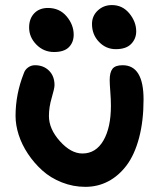

<svg xmlns="http://www.w3.org/2000/svg" viewBox="-20 -788 649 753"><path d="M434.1 -595.2Q395.5 -595.2 368.2 -623.8Q340.8 -652.3 340.8 -693.8Q340.8 -725.6 363.5 -746.8Q386.2 -768.1 418.9 -768.1Q460.4 -768.1 487.3 -735.4Q514.2 -702.6 514.2 -665Q514.2 -636.2 494.4 -615.7Q474.6 -595.2 434.1 -595.2ZM191.9 -584Q151.4 -584 122.8 -613Q94.2 -642.1 94.2 -680.2Q94.2 -714.8 114.3 -735.8Q134.3 -756.8 168 -756.8Q213.4 -756.8 241.2 -723.9Q269 -690.9 269 -651.9Q269 -622.1 250.2 -603Q231.4 -584 191.9 -584ZM41 -333Q41 -418.9 73.2 -500Q77.6 -514.2 89.8 -523.2Q102.1 -532.2 117.2 -532.2Q150.9 -532.2 172.4 -510.7Q193.8 -489.3 193.8 -454.1Q193.8 -441.4 182.9 -404.8Q171.9 -368.2 171.9 -333Q171.9 -282.2 215.1 -234.1Q258.3 -186 303.2 -186Q356 -186 385.5 -236.8Q415 -287.6 415 -373Q415 -397.9 412.6 -428.5Q410.2 -459 410.2 -474.1Q410.2 -503.9 421.1 -518.1Q432.1 -532.2 460.9 -532.2Q543 -532.2 543 -397.9Q543 -313.5 525.4 -247.3Q507.8 -181.2 476.6 -139.6Q445.3 -98.1 404.3 -76.7Q363.3 -55.2 314.9 -55.2Q266.6 -55.2 222.4 -72.8Q178.2 -90.3 146 -119.4Q113.8 -148.4 89.6 -184.8Q65.4 -221.2 53.2 -259.5Q41 -297.9 41 -333Z"/></svg>

Font: Shantell Sans Irregular Bouncy
Style: Regular
Weight: 600
Designer: Stephen Nixon, Anya Danilova, Shantell Martin
Foundry: Arrow Type
Version: Version 1.006;[9816181b4]